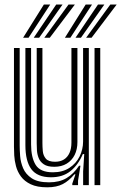

<svg xmlns="http://www.w3.org/2000/svg" viewBox="-20 -810 531 840"><path d="M186.6 9.5Q142.5 9.5 114.7 -3.7Q86.9 -16.9 71.6 -37.9Q56.3 -58.9 49.9 -83.2Q43.5 -107.4 42.3 -130Q41.1 -152.6 41.1 -168.4V-600H66.1V-173.3Q66.1 -154.4 68.1 -127.3Q70.1 -100.2 81.3 -73.8Q92.5 -47.5 119 -29.9Q145.6 -12.3 194.7 -12.3Q239.9 -12.3 270.9 -30.7Q301.9 -49 325.9 -84.9H332L321.4 -19.3V0H296.4L296.2 -6.5L310.1 -47.3H305.4Q281.7 -18.8 254.7 -4.7Q227.8 9.5 186.6 9.5ZM393.6 0V-600H418.6V0ZM217.3 -80.3Q187.4 -80.3 171.5 -91.3Q155.5 -102.2 149.1 -118.7Q142.6 -135.2 141.6 -152.6Q140.6 -170 140.6 -182.9V-600H165.6V-184.4Q165.6 -168.4 167.2 -149.1Q168.9 -129.9 180.4 -116.1Q191.9 -102.3 221.1 -102.3Q243.6 -102.3 259.6 -112.2Q275.5 -122.1 284 -140.9Q292.5 -159.7 292.5 -186V-600H318.7V-188.6Q318.7 -156.5 306.6 -132.1Q294.4 -107.7 271.7 -94Q249.1 -80.3 217.3 -80.3ZM201.9 -34.4Q143.1 -34.9 117.1 -69.9Q91.1 -105 91.1 -174.9V-600H116V-178.1Q116 -121.2 136 -88.7Q156.1 -56.2 211.3 -56.2Q254.2 -56.2 283.6 -75.5Q313 -94.8 328.3 -125.7Q343.5 -156.5 343.5 -190.8V-600H368.6V0H343.7V-60L348.5 -136.1H342.4Q322.6 -88.9 288.4 -61.5Q254.2 -34 201.9 -34.4ZM81.1 -645 172 -790.3H199.8L105 -645ZM127.6 -645 226 -790.3H253.7L151.4 -645ZM173.9 -645 279.9 -790.3H307.6L197.9 -645ZM264 -645 354.9 -790.3H382.7L287.9 -645ZM310.4 -645 408.8 -790.3H436.6L334.2 -645ZM356.8 -645 462.7 -790.3H490.5L380.7 -645Z"/></svg>

Font: Big Shoulders Inline Thin
Style: Regular
Weight: 100
Designer: Patric King
Foundry: XO Type Co
Version: Version 2.002